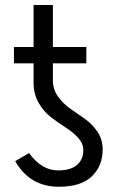

<svg xmlns="http://www.w3.org/2000/svg" viewBox="-20 -708 471 746"><path d="M34.2 -461.9V-525.4H110.4V-688.5H185.5V-525.4H315.4V-461.9H185.5V-395.5Q185.5 -360.4 205.6 -332.5Q225.6 -304.7 253.9 -285.2Q282.2 -265.6 310.5 -245.6Q338.9 -225.6 358.9 -195.8Q378.9 -166 378.9 -127Q378.9 -63.5 336.9 -22.9Q294.9 17.6 209 17.6Q95.7 17.6 39.1 -82L92.8 -113.3Q141.6 -45.9 206.1 -45.9Q253.9 -45.9 278.8 -66.9Q303.7 -87.9 303.7 -125Q303.7 -150.4 283.7 -172.4Q263.7 -194.3 235.4 -212.4Q207 -230.5 178.7 -252Q150.4 -273.4 130.4 -308.1Q110.4 -342.8 110.4 -386.7V-461.9Z"/></svg>

Font: Gothic A1
Style: Regular
Weight: 400
Designer: HanYang I&C Co.,Ltd.
Foundry: HanYang I&C Co.,Ltd.
Version: Version 2.50